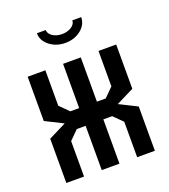

<svg xmlns="http://www.w3.org/2000/svg" viewBox="-125 -758 749 849"><g transform="rotate(-20 250.0 -333.5)"><path d="M458.3 0H375V-166.7L333.3 -208.3H291.7V0H208.3V-208.3H166.7L125 -166.7V0H41.7V-208.3L125 -250L41.7 -291.7V-500H125V-333.3L166.7 -291.7H208.3V-500H291.7V-291.7H333.3L375 -333.3V-500H458.3V-291.7L375 -250L458.3 -208.3ZM312.5 -666.7H354.2Q354.2 -631.7 323.8 -607.5Q293.3 -583.3 250 -583.3Q207.5 -583.3 176.7 -607.5Q145.8 -631.7 145.8 -666.7H187.5Q187.5 -649.2 205.8 -637.1Q224.2 -625 250 -625Q275.8 -625 294.2 -637.1Q312.5 -649.2 312.5 -666.7Z"/></g></svg>

Font: Yulong
Style: Regular
Weight: 400
Designer: GGBotNet
Foundry: f0n7.com
Version: 1.00